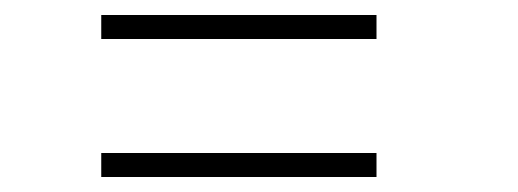

<svg xmlns="http://www.w3.org/2000/svg" viewBox="-20 -432 690 256"><path d="M115 -380V-412H482V-380ZM115 -196V-228H482V-196Z"/></svg>

Font: Trispace Thin Thin
Style: Regular
Weight: 250
Version: Version 1.210